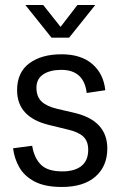

<svg xmlns="http://www.w3.org/2000/svg" viewBox="-20 -732 484 764"><path d="M226 12Q159 12 118 -9.5Q77 -31 57 -66Q37 -101 32 -142L108 -152Q116 -103 143 -76.5Q170 -50 228 -50Q277 -50 304 -71.5Q331 -93 331 -136Q331 -170 311.5 -188.5Q292 -207 248 -217L174 -235Q48 -266 48 -373Q48 -444 96.5 -480Q145 -516 225 -516Q302 -516 347 -477.5Q392 -439 399 -373L325 -362Q314 -454 224 -454Q179 -454 152 -436Q125 -418 125 -383Q125 -348 145 -328.5Q165 -309 207 -299L276 -283Q407 -252 407 -141Q407 -71 360 -29.5Q313 12 226 12ZM185 -582 81 -712H152L221 -625L288 -712H359L255 -582Z"/></svg>

Font: Special Gothic
Style: Regular
Weight: 400
Designer: Alistair McCready
Foundry: Monolith
Version: Version 1.010; ttfautohint (v1.8.4.7-5d5b)